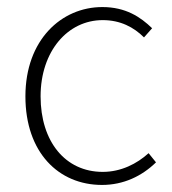

<svg xmlns="http://www.w3.org/2000/svg" viewBox="-20 -512 488 544"><path d="M269 12C330 12 382 -13 422 -52L401 -78C368 -48 323 -25 271 -25C165 -25 95 -111 95 -239C95 -367 172 -455 271 -455C321 -455 359 -435 388 -406L411 -432C378 -464 336 -492 270 -492C154 -492 52 -399 52 -239C52 -80 146 12 269 12Z"/></svg>

Font: Source Sans Pro Light
Style: Regular
Weight: 300
Designer: Paul D. Hunt
Foundry: Adobe Systems Incorporated
Version: Version 3.006;hotconv 1.0.111;makeotfexe 2.5.65597